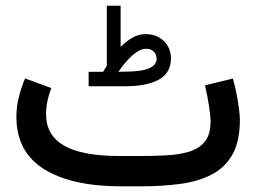

<svg xmlns="http://www.w3.org/2000/svg" viewBox="-20 -660 908 680"><path d="M345.2 -405.8Q348.6 -411.6 352.1 -417Q355.5 -422.4 358.4 -427.2V-639.6H407.2V-494.1Q427.7 -514.6 449.5 -526.9Q471.2 -539.1 495.6 -539.1Q535.2 -539.1 560.3 -514.6Q585.4 -490.2 585.4 -452.6Q585.4 -402.3 543.2 -378.4Q501 -354.5 421.4 -354.5H293.9V-405.8ZM420.9 -406.2Q481.4 -406.2 508.1 -418.2Q534.7 -430.2 534.7 -451.2Q534.7 -466.8 524.7 -477.1Q514.6 -487.3 498 -487.3Q476.1 -487.3 450.7 -465.6Q425.3 -443.8 399.4 -405.8ZM476.1 0H410.2Q233.9 0 136 -61Q38.1 -122.1 38.1 -246.1Q38.1 -282.7 46.9 -317.1Q55.7 -351.6 68.8 -382.3L161.6 -348.1Q153.3 -327.1 148.2 -302.7Q143.1 -278.3 143.1 -254.9Q143.6 -180.7 207.3 -144Q271 -107.4 405.3 -107.4H472.7Q523.9 -107.4 569.6 -109.9Q615.2 -112.3 650.4 -123Q685.5 -133.8 705.6 -158.7Q725.6 -183.6 725.6 -228.5Q725.6 -250 720 -285.9Q714.4 -321.8 706.1 -357.9L804.7 -381.8Q812 -357.4 817.6 -328.6Q823.2 -299.8 826.4 -274.7Q829.6 -249.5 829.6 -235.8Q829.6 -158.7 802.7 -111.8Q775.9 -64.9 727.8 -40.8Q679.7 -16.6 615.5 -8.3Q551.3 0 476.1 0Z"/></svg>

Font: Vazir Medium WOL-UI
Style: Medium-WOL-UI
Weight: 500
Designer: Saber Rastikerdar
Foundry: Saber Rastikerdar
Version: Version 30.1.0